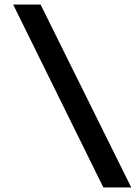

<svg xmlns="http://www.w3.org/2000/svg" viewBox="-20 -720 607 847"><path d="M436 107 38 -700H159L559 107Z"/></svg>

Font: Our Lexend Medium
Style: Regular
Weight: 500
Designer: Bonnie Shaver-Troup, Thomas Jockin
Foundry: Lexend
Version: Version 1.007